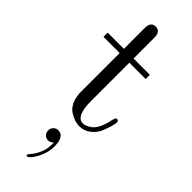

<svg xmlns="http://www.w3.org/2000/svg" viewBox="-317 -650 982 982"><g transform="rotate(45 174.0 -158.5)"><path d="M-13.2 -399.9V-430.2H104V-582Q104 -626 138.9 -626Q173.8 -626 173.8 -581.1V-430.2H292V-399.9H173.8V-123Q173.8 -12.2 225.1 -12.2Q233.9 -12.2 244.9 -16.1Q255.9 -20 270.5 -30.5Q285.2 -41 298.1 -65.9Q311 -90.8 317.9 -127Q322.8 -147 327.1 -149.9Q333 -153.8 339.1 -150.4Q345.2 -147 345.2 -138.2Q345.2 -130.4 339.6 -109.6Q334 -88.9 322 -59.8Q310.1 -30.8 283.4 -9.8Q256.8 11.2 222.2 11.2Q206.1 11.2 188.5 5.6Q170.9 0 150.4 -12.9Q129.9 -25.9 116.9 -53.5Q104 -81.1 104 -120.1V-399.9ZM125 138.2Q125 123 135.5 112.1Q146 101.1 161.6 101.1Q205.6 101.1 206.1 173.3Q206.1 209.5 192.4 242.4Q178.7 275.4 164.3 292.2Q149.9 309.1 143.1 309.1Q139.2 309.1 137.5 306.6Q135.7 304.2 137.2 300.3Q138.7 296.4 143.1 292Q189.9 238.8 189.9 172.4V162.1Q174.8 175.3 161.6 175.3Q145.5 175.3 135.3 164.8Q125 154.3 125 138.2Z"/></g></svg>

Font: CMU Serif Upright Italic
Style: UprightItalic
Weight: 500
Version: Version 0.7.0